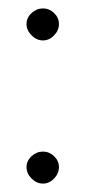

<svg xmlns="http://www.w3.org/2000/svg" viewBox="-20 -431 205 456"><path d="M82 5Q67 5 55 -7Q43 -19 43 -34Q43 -49 55 -60Q67 -71 82 -71Q97 -71 108.5 -60Q120 -49 120 -34Q120 -19 108.5 -7Q97 5 82 5ZM82 -335Q67 -335 55 -347Q43 -359 43 -374Q43 -389 55 -400Q67 -411 82 -411Q97 -411 108.5 -400Q120 -389 120 -374Q120 -359 108.5 -347Q97 -335 82 -335Z"/></svg>

Font: Libertine Sup
Style: Regular
Weight: 400
Designer: Bastien Sozeau
Foundry: NBR — Bastien Sozeau
Version: Version 2.003; ttfautohint (v1.8.4.7-5d5b);gftools[0.9.33]